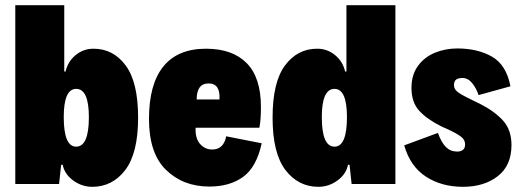

<svg xmlns="http://www.w3.org/2000/svg" viewBox="-20 -710 2004 741"><path d="M513 -256Q513 -119 463.5 -54Q414 11 336 11Q296 11 262.5 -13.5Q229 -38 222 -74H216L208 0H39V-690H228V-434H233Q242 -473 272 -497.5Q302 -522 341 -522Q417 -522 465 -457.5Q513 -393 513 -256ZM323 -258Q323 -367 274 -367Q226 -367 226 -258Q226 -144 274 -144Q323 -144 323 -258Z M990 -157Q970 -65 918.5 -27.5Q867 10 788 10Q687 10 621 -54Q555 -118 555 -251Q555 -385 610.5 -453.5Q666 -522 775 -522Q877 -522 932 -466.5Q987 -411 987 -297Q987 -246 981 -217H735Q733 -176 752 -154.5Q771 -133 799 -133Q843 -133 853 -184ZM739 -326H827Q831 -388 785 -388Q739 -388 739 -326Z M1506 -690V0H1337L1329 -74H1323Q1316 -38 1282.5 -13.5Q1249 11 1209 11Q1131 11 1081.5 -54Q1032 -119 1032 -256Q1032 -393 1080 -457.5Q1128 -522 1204 -522Q1243 -522 1273 -497.5Q1303 -473 1312 -434H1317V-690ZM1319 -258Q1319 -367 1271 -367Q1222 -367 1222 -258Q1222 -144 1271 -144Q1319 -144 1319 -258Z M1540 -149 1670 -197Q1684 -159 1701.5 -142Q1719 -125 1745 -125Q1758 -125 1766.5 -131.5Q1775 -138 1775 -153Q1775 -171 1758 -183.5Q1741 -196 1704 -213Q1696 -216 1680 -224Q1628 -250 1598 -282.5Q1568 -315 1568 -371Q1568 -421 1593 -455.5Q1618 -490 1658.5 -506.5Q1699 -523 1745 -523Q1823 -523 1878.5 -491.5Q1934 -460 1950 -377L1827 -343Q1818 -370 1802 -389.5Q1786 -409 1765 -409Q1748 -409 1740 -402.5Q1732 -396 1732 -381Q1732 -365 1749 -353Q1766 -341 1804 -323Q1812 -319 1819.5 -315.5Q1827 -312 1833 -309Q1888 -281 1921 -245Q1954 -209 1954 -150Q1954 -71 1901 -30Q1848 11 1767 11Q1684 11 1623.5 -28.5Q1563 -68 1540 -149Z"/></svg>

Font: Decalotype Black
Style: Regular
Weight: 900
Designer: Alfredo Marco Pradil
Foundry: Alfredo Marco Pradil
Version: Version 1.0